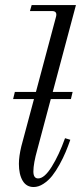

<svg xmlns="http://www.w3.org/2000/svg" viewBox="-20 -732 330 764"><path d="M282.2 -711.9 189.9 -366.2H269L262.2 -337.9H182.1L128.9 -138.2Q112.8 -81.5 112.8 -49.8Q112.8 -22 131.8 -22Q156.7 -22 185.8 -68.6Q214.8 -115.2 238.8 -182.1L259.8 -175.8Q251 -150.4 241.2 -127Q231.4 -103.5 217 -77.4Q202.6 -51.3 187.5 -32.2Q172.4 -13.2 152.8 -0.5Q133.3 12.2 113.8 12.2Q85 12.2 70.1 -12.9Q55.2 -38.1 55.2 -80.1Q55.2 -109.9 64.9 -149.9L115.2 -337.9H32.2L39.1 -366.2H123L203.1 -666Q208.5 -688 187 -688H99.1L106 -711.9Z"/></svg>

Font: Flanker Steampunk
Style: Italic
Weight: 400
Italic angle: -12°
Designer: Alexey Kryukov, Leonardo Di Lena
Foundry: Alexey Kryukov, Leonardo Di Lena
Version: 1.210